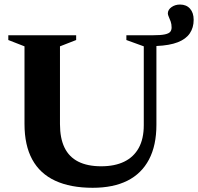

<svg xmlns="http://www.w3.org/2000/svg" viewBox="-20 -834 894 866"><path d="M754 -710Q754 -725 749.8 -737Q745.5 -749 741.2 -758.2Q737 -767.5 737 -774Q737.5 -790.5 753.8 -802Q770 -813.5 792 -813.5Q820.5 -813.5 837 -795Q853.5 -776.5 853.5 -744.5Q853.5 -709.5 836.2 -683.8Q819 -658 782 -643.5Q745 -629 685.5 -626.5V-271.5Q685.5 -178 652 -114.5Q618.5 -51 554.8 -19Q491 13 398 13Q298 13 229.2 -18.8Q160.5 -50.5 125.5 -114.5Q90.5 -178.5 90.5 -275V-625L17.5 -653.5V-675H323.5V-653.5L250.5 -625V-274Q250.5 -210.5 271 -168.2Q291.5 -126 333 -105Q374.5 -84 436.5 -84Q497.5 -84 540.2 -104.8Q583 -125.5 605.8 -166.8Q628.5 -208 628.5 -269.5V-625L550 -653.5V-675H670Q706 -675 724 -679Q742 -683 748 -690.8Q754 -698.5 754 -710Z"/></svg>

Font: Newsreader 24pt
Style: Bold
Weight: 700
Designer: Hugues Gentile
Foundry: Production Type
Version: Version 1.003